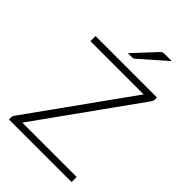

<svg xmlns="http://www.w3.org/2000/svg" viewBox="-266 -1025 1130 1130"><g transform="rotate(45 299.0 -460.0)"><path d="M559 -690Q559 -680.5 552 -669.5L103 -42.5H555.5V0H34.5V-18.5Q34.5 -24 36.2 -28.2Q38 -32.5 40.5 -36.5L490.5 -665H47.5V-707.5H559ZM469.5 -920.5 305.5 -777Q301 -773 296.5 -772Q292 -771 286 -771H253.5L382.5 -909.5Q388.5 -916.5 394.8 -918.5Q401 -920.5 413 -920.5Z"/></g></svg>

Font: LatoLatin Light
Style: Regular
Weight: 300
Designer: Lukasz Dziedzic with Adam Twardoch and Botio Nikoltchev
Foundry: tyPoland Lukasz Dziedzic
Version: Version 2.015; 2015-08-06; http://www.latofonts.com/